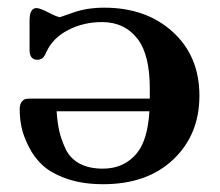

<svg xmlns="http://www.w3.org/2000/svg" viewBox="-20 -470 567 495"><path d="M30.8 -188Q30.8 -201.2 35.9 -207.5Q41 -213.9 46.4 -214.8Q51.8 -215.8 62 -215.8H366.2V-241.2Q366.2 -327.1 335.9 -368.2Q301.8 -413.1 243.2 -413.1Q195.3 -413.1 155.8 -392.6Q116.2 -372.1 100.1 -336.9Q99.1 -335.9 98.1 -333Q97.2 -330.1 96.2 -328.6Q95.2 -327.1 93 -324Q90.8 -320.8 88.4 -319.3Q85.9 -317.9 83 -316.9Q80.1 -315.9 76.2 -315.9Q56.2 -315.9 56.2 -341.8V-417Q56.2 -449.2 74.2 -449.2Q83 -449.2 105.5 -437.5Q127.9 -425.8 134.8 -425.8Q135.7 -425.8 169.9 -438Q204.1 -450.2 249 -450.2Q356.9 -450.2 425.5 -387.7Q494.1 -325.2 494.1 -223.1Q494.1 -123 427 -59.1Q359.9 4.9 246.1 4.9Q192.9 4.9 152.8 -9Q112.8 -22.9 90.3 -43.5Q67.9 -64 54 -92Q40 -120.1 35.4 -142.6Q30.8 -165 30.8 -188ZM126 -183.1Q127.9 -154.3 132.6 -133.1Q137.2 -111.8 148.7 -86.9Q160.2 -62 184.6 -48.6Q209 -35.2 245.1 -35.2Q300.3 -35.2 333 -75.2Q360.8 -109.4 365.2 -183.1Z"/></svg>

Font: CMU Serif
Style: Bold
Weight: 700
Version: Version 0.7.0